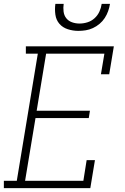

<svg xmlns="http://www.w3.org/2000/svg" viewBox="-27 -975 647 995"><path d="M-7 0V-38H60L169 -697H107V-735H563L539 -590H496L514 -697H212L163 -401H439L433 -363H157L103 -38H405L422 -145H465L441 0ZM379 -815Q351 -815 324.5 -823.5Q298 -832 281 -851.5Q264 -871 260 -899Q256 -927 260 -955H303Q300 -935 302.5 -915Q305 -895 316.5 -880.5Q328 -866 346.5 -859.5Q365 -853 385 -853Q406 -853 426.5 -859.5Q447 -866 463 -880.5Q479 -895 488 -914.5Q497 -934 500 -955H543Q540 -936 533.5 -917.5Q527 -899 516 -882Q505 -865 489 -851.5Q473 -838 454.5 -829.5Q436 -821 417 -818Q398 -815 379 -815Z"/></svg>

Font: Iosevka Curly Slab XLtExObl
Style: Regular
Weight: 200
Width: 7
Italic angle: -9°
Monospace: yes
Designer: Belleve Invis
Foundry: Belleve Invis
Version: Version 11.0.0; ttfautohint (v1.8.3)